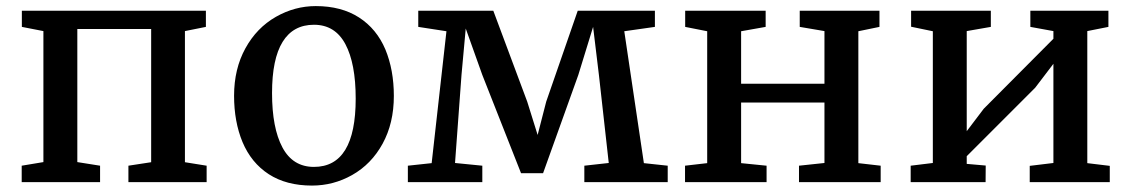

<svg xmlns="http://www.w3.org/2000/svg" viewBox="-20 -590 3663 622"><path d="M120.6 -64.9V-489.3L50.8 -502.9V-555.2H647V-502.9L579.1 -489.3V-64.5L649.4 -53.2V0H396V-53.2L469.7 -64.5V-496.1H230.5V-64.9L304.2 -53.2V0H50.3V-53.2Z M1228.5 -429.7Q1255.9 -363.3 1255.9 -279.3Q1255.9 -190.9 1219.5 -124.5Q1183.1 -58.1 1120.6 -22.9Q1060.1 11.2 990.7 11.2Q907.7 11.2 850.8 -25.6Q793.9 -62.5 765.6 -129.9Q738.3 -195.8 738.3 -279.8Q738.3 -366.7 774.9 -433.3Q811.5 -500 874 -535.6Q935.1 -570.3 1002.9 -570.3Q1085.9 -570.3 1143.1 -533.4Q1200.2 -496.6 1228.5 -429.7ZM997.1 -509.8Q929.7 -509.8 895.5 -454.3Q861.3 -398.9 861.3 -288.6Q861.3 -175.3 895 -112.3Q928.7 -49.3 997.1 -49.3Q1132.3 -49.3 1132.3 -270.5Q1132.3 -384.3 1098.9 -447Q1065.4 -509.8 997.1 -509.8Z M1378.4 -61.5 1426.3 -488.8 1335 -502.9V-555.2H1578.1L1688 -260.7L1721.7 -152.8L1749.5 -260.7L1851.6 -555.2H2101.6V-502.9L2002.4 -488.8L2065.9 -61.5L2143.1 -53.2V0H1873V-53.2L1952.1 -62L1920.4 -345.7L1901.4 -502.9L1853.5 -347.2L1739.3 -28.8H1668L1542.5 -347.2L1488.8 -497.6L1475.1 -347.7L1454.1 -62L1542.5 -53.2V0H1301.3V-53.2Z M2271 -61.5V-488.8L2199.7 -502.9V-555.2H2460.4V-502.9L2380.9 -488.8V-318.8H2650.9V-489.3L2570.8 -502.9V-555.2H2829.1V-502.9L2760.7 -488.8V-61.5L2833 -53.2V0H2568.4V-53.2L2650.9 -62V-257.8H2380.9V-61.5L2463.4 -53.2V0H2199.2V-53.2Z M3002 -62V-488.8L2931.6 -503.4V-555.2H3189.9V-502.9L3111.8 -489.3V-165L3167 -237.8L3392.6 -464.4V-489.3L3317.9 -502.9V-555.2H3570.8V-502.9L3502.4 -489.3V-61.5L3575.2 -52.7V0H3315.9V-52.7L3392.6 -62V-383.3L3333.5 -305.7L3111.8 -84V-59.1L3173.3 -53.7L3172.9 0H2930.2V-53.2Z"/></svg>

Font: Merriweather
Style: Regular
Weight: 400
Designer: Eben Sorkin
Foundry: Eben Sorkin
Version: Version 1.584; ttfautohint (v1.8.1)